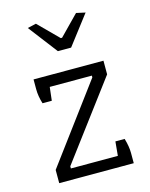

<svg xmlns="http://www.w3.org/2000/svg" viewBox="-108 -771 659 841"><g transform="rotate(-15 222.0 -350.5)"><path d="M98 -692 137 -701 226 -612H232L319 -701L360 -692L259 -560H199ZM55 -60 315 -410V-418H124L117 -357H75Q64 -392 64 -424V-468H381V-406L121 -59V-49H334L340 -113H382Q393 -76 393 -46V0H55Z"/></g></svg>

Font: Athiti
Style: Regular
Weight: 400
Designer: CadsonDemak Team
Foundry: CadsonDemak
Version: Version 1.032